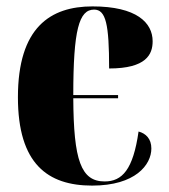

<svg xmlns="http://www.w3.org/2000/svg" viewBox="-20 -570 529 600"><path d="M268 10C403 10 453 -55 453 -106C453 -136 436 -153 413 -159C396 -40 362 -3 307 -3C233 -3 210 -69 209 -263H349V-273H209C209 -477 227 -540 274 -540C311 -540 321 -494 321 -356C437 -356 457 -400 457 -441C457 -499 407 -550 269 -550C138 -550 36 -485 36 -266C36 -58 129 10 268 10Z"/></svg>

Font: Noto Serif Display Condensed Black
Style: Regular
Weight: 900
Width: 3
Designer: Monotype Design Team
Foundry: Monotype Imaging Inc.
Version: Version 2.009